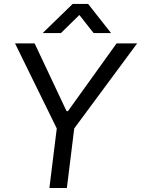

<svg xmlns="http://www.w3.org/2000/svg" viewBox="-20 -946 710 966"><path d="M228.5 0H316.4L353.5 -299.8L669.9 -727.5H566.4L321.8 -386.7H314.9L154.3 -727.5H55.7L265.6 -299.8ZM194.8 -779.8H286.6L379.4 -870.6L450.7 -779.8H538.6L423.3 -926.3H345.7Z"/></svg>

Font: Guggenheim Sans Display
Style: Italic
Weight: 400
Italic angle: -7°
Designer: Modified by Tom Baber under direction of Pentagram Design 2023
Foundry: rsms
Version: Version 1.001;Glyphs 3.1.2 (3151)